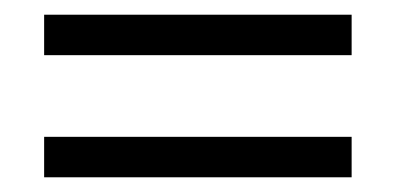

<svg xmlns="http://www.w3.org/2000/svg" viewBox="-20 -350 538 261"><path d="M458 -330V-275H40V-330ZM458 -164V-109H40V-164Z"/></svg>

Font: Pomorsky Unicode
Style: Medium
Weight: 500
Version: 1.1